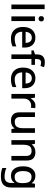

<svg xmlns="http://www.w3.org/2000/svg" viewBox="1652 -2458 1045 4390"><g transform="rotate(90 2175.0 -262.5)"><path d="M189 0H83V-760H189Z M409 -744Q433 -744 451 -730Q469 -716 469 -683Q469 -651 451 -636.5Q433 -622 409 -622Q383 -622 365.5 -636.5Q348 -651 348 -683Q348 -716 365.5 -730Q383 -744 409 -744ZM461 -539V0H355V-539Z M839 -549Q945 -549 1006 -483.5Q1067 -418 1067 -305V-247H705Q707 -164 748.5 -120Q790 -76 865 -76Q917 -76 957.5 -85.5Q998 -95 1041 -114V-26Q1000 -8 959 1Q918 10 861 10Q782 10 722.5 -21Q663 -52 629.5 -113.5Q596 -175 596 -265Q596 -356 626.5 -419Q657 -482 711.5 -515.5Q766 -549 839 -549ZM839 -467Q782 -467 747.5 -430Q713 -393 707 -325H961Q960 -388 930.5 -427.5Q901 -467 839 -467Z M1462 -458H1329V0H1223V-458H1132V-508L1223 -541V-575Q1223 -678 1270.5 -721.5Q1318 -765 1403 -765Q1438 -765 1467 -759Q1496 -753 1516 -746L1489 -665Q1472 -670 1451.5 -674.5Q1431 -679 1408 -679Q1329 -679 1329 -574V-539H1462Z M1768 -549Q1874 -549 1935 -483.5Q1996 -418 1996 -305V-247H1634Q1636 -164 1677.5 -120Q1719 -76 1794 -76Q1846 -76 1886.5 -85.5Q1927 -95 1970 -114V-26Q1929 -8 1888 1Q1847 10 1790 10Q1711 10 1651.5 -21Q1592 -52 1558.5 -113.5Q1525 -175 1525 -265Q1525 -356 1555.5 -419Q1586 -482 1640.5 -515.5Q1695 -549 1768 -549ZM1768 -467Q1711 -467 1676.5 -430Q1642 -393 1636 -325H1890Q1889 -388 1859.5 -427.5Q1830 -467 1768 -467Z M2394 -549Q2408 -549 2424.5 -547.5Q2441 -546 2453 -544L2442 -445Q2416 -452 2388 -452Q2348 -452 2312.5 -432Q2277 -412 2255.5 -374.5Q2234 -337 2234 -284V0H2128V-539H2212L2226 -443H2230Q2256 -486 2297 -517.5Q2338 -549 2394 -549Z M3017 -539V0H2932L2917 -71H2912Q2886 -29 2840 -9.5Q2794 10 2743 10Q2648 10 2598 -37Q2548 -84 2548 -186V-539H2655V-202Q2655 -77 2764 -77Q2847 -77 2879 -126Q2911 -175 2911 -266V-539Z M3456 -549Q3550 -549 3600 -502Q3650 -455 3650 -351V0H3545V-336Q3545 -462 3434 -462Q3351 -462 3320 -413Q3289 -364 3289 -272V0H3183V-539H3267L3282 -467H3288Q3314 -509 3359.5 -529Q3405 -549 3456 -549Z M3999 -549Q4106 -549 4164 -468H4169L4181 -539H4267V7Q4267 122 4205.5 181Q4144 240 4018 240Q3959 240 3910.5 232Q3862 224 3821 207V114Q3907 156 4024 156Q4090 156 4126 118.5Q4162 81 4162 13V-5Q4162 -18 4163 -39Q4164 -60 4165 -71H4161Q4134 -29 4093 -9.5Q4052 10 3999 10Q3897 10 3839.5 -63.5Q3782 -137 3782 -268Q3782 -398 3839.5 -473.5Q3897 -549 3999 -549ZM4021 -461Q3958 -461 3924.5 -411Q3891 -361 3891 -267Q3891 -173 3924.5 -124Q3958 -75 4023 -75Q4097 -75 4131.5 -115.5Q4166 -156 4166 -248V-268Q4166 -371 4131 -416Q4096 -461 4021 -461Z"/></g></svg>

Font: Noto Sans Bengali Medium
Style: Regular
Weight: 500
Designer: Jelle Bosma - Monotype Design Team
Foundry: Monotype Imaging Inc.
Version: Version 2.003; ttfautohint (v1.8.4.7-5d5b)